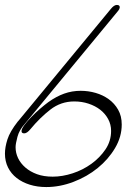

<svg xmlns="http://www.w3.org/2000/svg" viewBox="-20 -736 535 776"><path d="M428 -700Q441 -716 452 -716Q464 -716 464 -707Q464 -699 454 -688L80 -235Q58 -211 50.5 -183Q43 -155 43 -141Q43 -118 53 -97Q63 -76 82.5 -59Q102 -42 129.5 -32Q157 -22 193 -22Q232 -22 273.5 -35.5Q315 -49 349.5 -74Q384 -99 406.5 -132.5Q429 -166 429 -207Q429 -233 417 -255Q405 -277 385 -292.5Q365 -308 338 -317Q311 -326 280 -326Q226 -326 183.5 -293Q141 -260 103 -214Q89 -197 78 -197Q67 -197 67 -206Q67 -215 78.5 -230.5Q90 -246 106.5 -263Q123 -280 141.5 -296Q160 -312 175 -323Q207 -346 239 -357.5Q271 -369 306 -369Q337 -369 366.5 -360.5Q396 -352 419.5 -335Q443 -318 457.5 -292.5Q472 -267 472 -233Q472 -183 445 -137.5Q418 -92 375 -57Q332 -22 277 -1Q222 20 167 20Q131 20 100.5 10.5Q70 1 47.5 -16.5Q25 -34 12.5 -59Q0 -84 0 -115Q0 -141 10 -172.5Q20 -204 52 -245L54 -247Z"/></svg>

Font: Discipuli Britannica
Style: Regular
Weight: 400
Designer: Peter Wiegel
Foundry: Peter Wiegel
Version: Version 0.001 2009